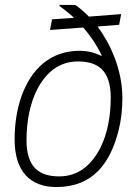

<svg xmlns="http://www.w3.org/2000/svg" viewBox="-20 -743 552 775"><path d="M208 12C355 12 426 -85 459 -218C469 -258 474 -301 474 -346C474 -464 425 -566 374 -636L461 -643L469 -686L339 -676C318 -697 299 -713 284 -723H220V-719C235 -707 256 -693 279 -671L190 -665L182 -622L316 -632C344 -600 370 -562 391 -519L387 -518C364 -530 334 -538 302 -538C184 -538 108 -466 68 -358C49 -306 39 -245 39 -180C39 -52 101 12 208 12ZM219 -31C140 -31 87 -66 87 -177C87 -253 101 -326 131 -384C166 -450 218 -495 295 -495C374 -495 427 -460 427 -349C427 -275 414 -206 387 -150C352 -80 299 -31 219 -31Z"/></svg>

Font: Archivo Thin
Style: Italic
Weight: 100
Italic angle: -10°
Designer: Hector Gatti
Foundry: Omnibus-Type
Version: Version 2.001